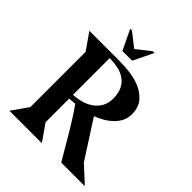

<svg xmlns="http://www.w3.org/2000/svg" viewBox="-234 -1016 1163 1163"><g transform="rotate(45 348.0 -434.5)"><path d="M399 -869H414L351 -740H268L206 -869H221L310 -799ZM484 0Q433 -88 384 -170Q335 -252 292 -312L244 -308V-106L318 0H40L114 -106V-579L40 -685H293Q327 -685 376 -680.5Q425 -676 470.5 -658.5Q516 -641 548 -605.5Q580 -570 580 -508Q580 -477 567 -451Q554 -425 532.5 -404Q511 -383 483 -366.5Q455 -350 425 -339L580 -98L686 0ZM244 -341Q280 -342 314 -352Q348 -362 374.5 -381Q401 -400 417 -429Q433 -458 433 -496Q433 -541 418.5 -571.5Q404 -602 378.5 -620.5Q353 -639 318.5 -647Q284 -655 244 -655Z"/></g></svg>

Font: Bluu Next Cyrillic
Style: Bold
Weight: 700
Designer: Igor Stepanchenko
Foundry: Igor Stepanchenko
Version: Version 1.000